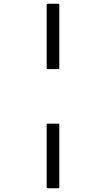

<svg xmlns="http://www.w3.org/2000/svg" viewBox="-20 -820 590 1020"><path d="M228 -453V-800H295V-453ZM228 180V-163H295V180Z"/></svg>

Font: Trispace SemiCondensed Light
Style: Regular
Weight: 300
Width: 4
Designer: Tyler Finck
Foundry: Etcetera Type Company
Version: Version 1.210; ttfautohint (v1.8.3)